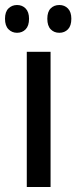

<svg xmlns="http://www.w3.org/2000/svg" viewBox="-44 -747 305 767"><path d="M158 0H63V-540H158ZM-24 -672Q-24 -700 -10 -713.5Q4 -727 24 -727Q45 -727 58.5 -713Q72 -699 72 -672Q72 -644 58.5 -630Q45 -616 24 -616Q4 -616 -10 -630Q-24 -644 -24 -672ZM145 -672Q145 -700 158.5 -713.5Q172 -727 193 -727Q214 -727 227.5 -713Q241 -699 241 -672Q241 -644 227.5 -630Q214 -616 193 -616Q172 -616 158.5 -630Q145 -644 145 -672Z"/></svg>

Font: Noto Sans ExtraCondensed Medium
Style: Regular
Weight: 500
Width: 2
Designer: Monotype Design Team
Foundry: Monotype Imaging Inc.
Version: Version 2.013; ttfautohint (v1.8.4.7-5d5b)